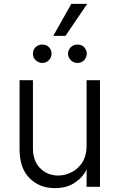

<svg xmlns="http://www.w3.org/2000/svg" viewBox="-20 -962 617 991"><path d="M496 -548V2H427V-88Q409 -48 366 -19Q325 9 263 9Q183 9 132 -43Q81 -94 81 -192V-548H150V-196Q150 -133 186 -95Q224 -56 281 -56Q317 -56 351 -74Q382 -89 406 -125Q427 -160 427 -208V-548ZM430 -942 318 -777H255L348 -942ZM164 -651Q150 -665 150 -685Q150 -705 164 -719Q178 -732 198 -732Q219 -732 232 -719Q246 -705 246 -685Q246 -665 232 -651Q218 -637 198 -637Q180 -637 164 -651ZM346 -651Q331 -666 331 -685Q331 -704 346 -719Q359 -732 380 -732Q401 -732 414 -719Q428 -703 428 -685Q428 -667 414 -651Q400 -637 380 -637Q360 -637 346 -651Z"/></svg>

Font: Sinter Normal
Style: Regular
Weight: 350
Foundry: Adobe & rsms
Version: Version 1.000